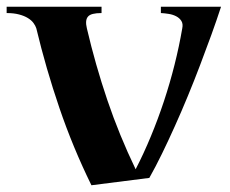

<svg xmlns="http://www.w3.org/2000/svg" viewBox="-38 -545 688 575"><path d="M-18.1 -524.9H266.1V-505.9Q250.5 -505.9 240.5 -503.4Q230.5 -501 225.6 -495.4Q220.7 -489.7 220 -481Q219.2 -472.2 222.2 -460Q247.6 -351.1 283.4 -245.4Q319.3 -139.6 368.2 -38.1Q392.6 -85.4 413.8 -136.7Q435.1 -188 452.9 -241.7Q470.7 -295.4 484.6 -350.6Q498.5 -405.8 507.8 -460Q510.7 -473.6 505.1 -482.4Q499.5 -491.2 489.5 -496.3Q479.5 -501.5 467 -503.4Q454.6 -505.4 443.8 -505.9V-524.9H624Q610.8 -484.4 594.7 -439.9Q578.6 -395.5 561 -349.4Q543.5 -303.2 524.4 -257.1Q505.4 -210.9 485.8 -167.5Q466.3 -124 447 -84.5Q427.7 -44.9 409.2 -12.2L235.8 9.8Q180.2 -103.5 139.9 -221.7Q99.6 -339.8 70.8 -460Q68.4 -467.8 62.3 -476.1Q56.2 -484.4 45.4 -491Q34.7 -497.6 19 -501.7Q3.4 -505.9 -18.1 -505.9Z"/></svg>

Font: Uncial Antiqua
Style: Regular
Weight: 400
Version: Version 1.000